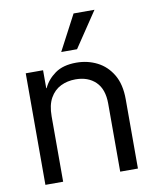

<svg xmlns="http://www.w3.org/2000/svg" viewBox="-84 -810 705 874"><g transform="rotate(-10 268.5 -373.0)"><path d="M136.7 -301.8V0H54.7V-515.6H134.8V-432.6H136.7Q153.8 -470.2 190.9 -496.8Q228 -523.4 289.1 -523.4Q341.3 -523.4 385.3 -501.2Q429.2 -479 455.8 -434.1Q482.4 -389.2 482.4 -320.3V0H400.4V-314.5Q400.4 -381.3 365.5 -415.3Q330.6 -449.2 272.5 -449.2Q234.9 -449.2 204.1 -434.1Q173.3 -418.9 155 -386.5Q136.7 -354 136.7 -301.8ZM230.5 -583 316.4 -746.1H413.1L303.7 -583Z"/></g></svg>

Font: Inter Display V
Style: Regular
Weight: 400
Designer: Rasmus Andersson
Foundry: rsms
Version: Version 3.015;git-src